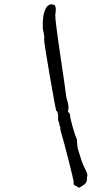

<svg xmlns="http://www.w3.org/2000/svg" viewBox="-20 -741 414 865"><path d="M326 -115 329 -79Q329 -76 336 -53.5Q343 -31 347.5 -17Q352 -3 360.5 14Q369 31 372 39.5Q375 48 372 57Q374 81 357 92L339 104Q328 104 326 98Q308 94 312 80Q311 67 287.5 -25Q264 -117 258 -134Q249 -163 252 -166Q245 -182 247 -188Q240 -193 242 -218Q240 -242 233 -242Q228 -263 203 -407Q178 -551 179 -562.5Q180 -574 179 -580.5Q178 -587 176 -596Q174 -605 173 -611Q170 -669 184.5 -699.5Q199 -730 226 -718Q235 -709 229 -674Q228 -652 252 -490.5Q276 -329 279 -302Q293 -258 287 -246Q285 -236 290 -234Q296 -228 295.5 -221.5Q295 -215 306.5 -172.5Q318 -130 326 -115Z"/></svg>

Font: Caveat
Style: Regular
Weight: 400
Designer: Pablo Impallari
Foundry: Creative Lab NY
Version: Version 1.096; ttfautohint (v1.3)